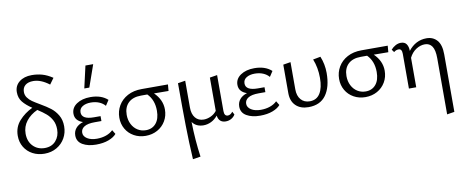

<svg xmlns="http://www.w3.org/2000/svg" viewBox="-79 -1076 4189 1731"><g transform="rotate(-10 2015.0 -211.0)"><path d="M48 -192Q48 -272 98.5 -328.5Q149 -385 221 -419Q167 -455 137.5 -491.5Q108 -528 108 -581Q108 -640 152 -675Q196 -710 266 -710Q316 -710 361 -697.5Q406 -685 456 -652L416 -597Q340 -655 271 -655Q223 -655 197 -633Q171 -611 171 -572Q171 -543 187.5 -520Q204 -497 228.5 -480Q253 -463 296 -438Q353 -405 388.5 -377.5Q424 -350 449.5 -307Q475 -264 475 -205Q475 -146 447.5 -97.5Q420 -49 371 -20.5Q322 8 259 8Q199 8 151 -17.5Q103 -43 75.5 -88.5Q48 -134 48 -192ZM270 -42Q334 -42 371 -84Q408 -126 408 -189Q408 -238 388.5 -274Q369 -310 339 -336Q309 -362 262 -392Q198 -363 159.5 -313.5Q121 -264 121 -199Q121 -128 163 -85Q205 -42 270 -42Z M559 -105Q559 -143 582 -171Q605 -199 649 -213Q615 -224 596 -246Q577 -268 577 -301Q577 -356 626.5 -389.5Q676 -423 753 -423Q852 -423 910 -370L878 -321Q857 -346 823.5 -360Q790 -374 747 -374Q702 -374 672 -355.5Q642 -337 642 -302Q642 -270 670 -254Q698 -238 753 -238H814V-193H753Q688 -193 656.5 -173Q625 -153 625 -119Q625 -86 659 -64.5Q693 -43 747 -43Q793 -43 831.5 -56.5Q870 -70 895 -95L918 -57Q895 -29 846.5 -10.5Q798 8 731 8Q657 8 608 -20.5Q559 -49 559 -105ZM759 -711H830L759 -509H713Z M978 -194Q978 -254 1007.5 -304.5Q1037 -355 1092 -384.5Q1147 -414 1221 -414H1462L1457 -355Q1412 -356 1324 -356Q1396 -286 1396 -197Q1396 -139 1368.5 -92Q1341 -45 1293 -18.5Q1245 8 1185 8Q1126 8 1078.5 -18.5Q1031 -45 1004.5 -91Q978 -137 978 -194ZM1196 -42Q1254 -42 1288.5 -83Q1323 -124 1323 -198Q1323 -297 1263 -357H1205Q1130 -357 1089 -317.5Q1048 -278 1048 -208Q1048 -160 1067.5 -122Q1087 -84 1120.5 -63Q1154 -42 1196 -42Z M1553 -409 1621 -420V-174Q1621 -114 1649 -80Q1677 -46 1726 -46Q1757 -46 1789.5 -60.5Q1822 -75 1845 -104V-409L1913 -420V-91Q1913 -44 1946 -44Q1958 -44 1969.5 -51Q1981 -58 1990 -71L2005 -43Q1992 -21 1969 -8Q1946 5 1918 5Q1887 5 1868.5 -12Q1850 -29 1846 -61Q1819 -28 1785 -11.5Q1751 5 1714 5Q1683 5 1656.5 -7Q1630 -19 1613 -44Q1616 123 1638 278L1567 289Q1558 134 1555.5 -21Q1553 -176 1553 -409Z M2060 -105Q2060 -143 2083 -171Q2106 -199 2150 -213Q2116 -224 2097 -246Q2078 -268 2078 -301Q2078 -356 2127.5 -389.5Q2177 -423 2254 -423Q2353 -423 2411 -370L2379 -321Q2358 -346 2324.5 -360Q2291 -374 2248 -374Q2203 -374 2173 -355.5Q2143 -337 2143 -302Q2143 -270 2171 -254Q2199 -238 2254 -238H2315V-193H2254Q2189 -193 2157.5 -173Q2126 -153 2126 -119Q2126 -86 2160 -64.5Q2194 -43 2248 -43Q2294 -43 2332.5 -56.5Q2371 -70 2396 -95L2419 -57Q2396 -29 2347.5 -10.5Q2299 8 2232 8Q2158 8 2109 -20.5Q2060 -49 2060 -105Z M2517 -148V-409L2585 -420V-171Q2585 -111 2615 -76.5Q2645 -42 2696 -42Q2759 -42 2790.5 -93Q2822 -144 2822 -234Q2822 -329 2790 -408L2859 -421Q2889 -348 2889 -268Q2889 -139 2836 -65.5Q2783 8 2676 8Q2602 8 2559.5 -33.5Q2517 -75 2517 -148Z M2990 -194Q2990 -254 3019.5 -304.5Q3049 -355 3104 -384.5Q3159 -414 3233 -414H3474L3469 -355Q3424 -356 3336 -356Q3408 -286 3408 -197Q3408 -139 3380.5 -92Q3353 -45 3305 -18.5Q3257 8 3197 8Q3138 8 3090.5 -18.5Q3043 -45 3016.5 -91Q2990 -137 2990 -194ZM3208 -42Q3266 -42 3300.5 -83Q3335 -124 3335 -198Q3335 -297 3275 -357H3217Q3142 -357 3101 -317.5Q3060 -278 3060 -208Q3060 -160 3079.5 -122Q3099 -84 3132.5 -63Q3166 -42 3208 -42Z M3805 -368Q3764 -368 3725 -343Q3686 -318 3662 -270V0H3595V-318Q3595 -364 3565 -364Q3540 -364 3521 -347L3503 -372Q3521 -393 3545 -406Q3569 -419 3594 -419Q3630 -419 3646 -395Q3662 -371 3662 -334V-333Q3729 -419 3829 -419Q3889 -419 3925.5 -377.5Q3962 -336 3962 -248V278L3894 289V-225Q3894 -300 3871 -334Q3848 -368 3805 -368Z"/></g></svg>

Font: LXGW Bright GB
Style: Regular
Weight: 400
Designer: Christian Thalmann (Catharsis Fonts)
Foundry: LXGW / Christian Thalmann (Catharsis Fonts) / Fontworks Inc.
Version: Version 5.510